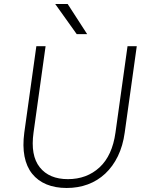

<svg xmlns="http://www.w3.org/2000/svg" viewBox="-20 -930 730 956"><path d="M312 6Q255 6 211.5 -12Q168 -30 140 -65Q112 -100 102 -151.5Q92 -203 101 -270L161 -700H207L147 -270Q131 -156 178 -97Q225 -38 318 -38Q412 -38 475.5 -96.5Q539 -155 555 -270L615 -700H661L601 -270Q592 -204 567 -152.5Q542 -101 504 -65.5Q466 -30 417.5 -12Q369 6 312 6ZM255 -910H317L414 -760H362Z"/></svg>

Font: Retni Sans Light
Style: Italic
Weight: 300
Italic angle: -8°
Designer: Vitaly Kuzmin
Foundry: ParaType Ltd.
Version: Version 1.00;June 10, 2019;FontCreator 11.5.0.2425 64-bit; t